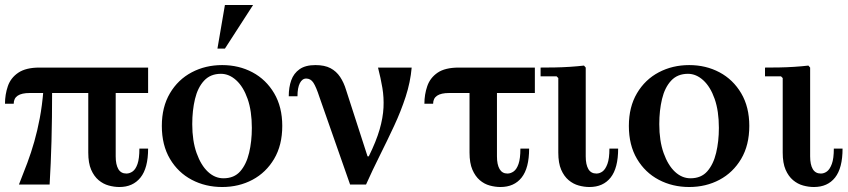

<svg xmlns="http://www.w3.org/2000/svg" viewBox="-20 -740 3399 770"><path d="M574 -367H99Q35 -367 35 -324H0Q0 -361 11.5 -394.5Q23 -428 53.5 -448.5Q84 -469 138 -469H574ZM444 -392V-113Q444 -80 454.5 -62Q465 -44 487 -44Q500 -44 512 -52.5Q524 -61 531.5 -82.5Q539 -104 539 -144H574Q574 -66 543.5 -28Q513 10 459 10Q438 10 416 4Q394 -2 375.5 -17.5Q357 -33 345.5 -59.5Q334 -86 334 -128V-392ZM154 -377H189Q189 -265 186.5 -174Q184 -83 179 0H56Q74 -45 89.5 -86.5Q105 -128 117.5 -172Q130 -216 139.5 -266Q149 -316 154 -377Z M871 -479Q938 -479 992.5 -450Q1047 -421 1079.5 -366Q1112 -311 1112 -235Q1112 -158 1079.5 -103Q1047 -48 992.5 -19Q938 10 871 10Q804 10 749 -19Q694 -48 661.5 -103Q629 -158 629 -235Q629 -311 661.5 -366Q694 -421 749 -450Q804 -479 871 -479ZM876 -25Q919 -25 943.5 -53Q968 -81 979 -127Q990 -173 990 -227Q990 -295 973 -343.5Q956 -392 927.5 -418Q899 -444 866 -444Q824 -444 798.5 -416.5Q773 -389 762 -343Q751 -297 751 -242Q751 -175 768.5 -126Q786 -77 814 -51Q842 -25 876 -25ZM852 -545 882 -720H995L882 -545Z M1631 -469Q1626 -411 1607 -352.5Q1588 -294 1560.5 -235Q1533 -176 1503.5 -117Q1474 -58 1448 0H1384L1454 -113H1459Q1489 -174 1502.5 -221Q1516 -268 1518 -308.5Q1520 -349 1513.5 -387.5Q1507 -426 1496 -469ZM1245 -479Q1282 -479 1305.5 -466.5Q1329 -454 1344 -431.5Q1359 -409 1368 -379L1454 -113L1384 0L1261 -351Q1248 -391 1237 -408Q1226 -425 1208 -425Q1192 -425 1182.5 -406.5Q1173 -388 1173 -354H1138Q1138 -390 1148 -418Q1158 -446 1181.5 -462.5Q1205 -479 1245 -479Z M2125 -367H1781Q1717 -367 1717 -324H1682Q1682 -361 1693.5 -394.5Q1705 -428 1735 -448.5Q1765 -469 1820 -469H2125ZM1973 -392V-113Q1973 -80 1983.5 -62Q1994 -44 2015 -44Q2028 -44 2040 -52.5Q2052 -61 2059.5 -82.5Q2067 -104 2067 -144H2102Q2102 -66 2072 -28Q2042 10 1987 10Q1966 10 1944 4Q1922 -2 1904 -17.5Q1886 -33 1874.5 -59.5Q1863 -86 1863 -128V-392Z M2344 10Q2323 10 2301 4Q2279 -2 2260.5 -17.5Q2242 -33 2230.5 -59.5Q2219 -86 2219 -128V-427L2212 -434H2148V-469Q2174 -469 2204.5 -469.5Q2235 -470 2265.5 -472Q2296 -474 2322 -477L2329 -469V-113Q2329 -80 2339.5 -62Q2350 -44 2372 -44Q2385 -44 2396.5 -52.5Q2408 -61 2416 -82.5Q2424 -104 2424 -144H2459Q2459 -66 2429 -28Q2399 10 2344 10Z M2744 -479Q2811 -479 2865.5 -450Q2920 -421 2952.5 -366Q2985 -311 2985 -235Q2985 -158 2952.5 -103Q2920 -48 2865.5 -19Q2811 10 2744 10Q2677 10 2622 -19Q2567 -48 2534.5 -103Q2502 -158 2502 -235Q2502 -311 2534.5 -366Q2567 -421 2622 -450Q2677 -479 2744 -479ZM2749 -25Q2792 -25 2816.5 -53Q2841 -81 2852 -127Q2863 -173 2863 -227Q2863 -295 2846 -343.5Q2829 -392 2800.5 -418Q2772 -444 2739 -444Q2697 -444 2671.5 -416.5Q2646 -389 2635 -343Q2624 -297 2624 -242Q2624 -175 2641.5 -126Q2659 -77 2687 -51Q2715 -25 2749 -25Z M3244 10Q3223 10 3201 4Q3179 -2 3160.5 -17.5Q3142 -33 3130.5 -59.5Q3119 -86 3119 -128V-427L3112 -434H3048V-469Q3074 -469 3104.5 -469.5Q3135 -470 3165.5 -472Q3196 -474 3222 -477L3229 -469V-113Q3229 -80 3239.5 -62Q3250 -44 3272 -44Q3285 -44 3296.5 -52.5Q3308 -61 3316 -82.5Q3324 -104 3324 -144H3359Q3359 -66 3329 -28Q3299 10 3244 10Z"/></svg>

Font: Brygada 1918 SemiBold
Style: Regular
Weight: 600
Designer: Mateusz Machalski | Borys Kosmynka | Przemek Hoffer
Foundry: NIEPODLEGLA 2018
Version: Version 3.006